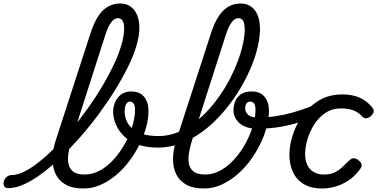

<svg xmlns="http://www.w3.org/2000/svg" viewBox="-196 -1059 2157 1098"><path d="M-147 17Q-166 17 -172 5.5Q-178 -6 -174.5 -20.5Q-171 -35 -158.5 -46.5Q-146 -58 -128 -58Q-97 -58 -56.5 -78Q-16 -98 29.5 -134.5Q75 -171 123 -219Q171 -267 218 -324.5Q265 -382 309 -443.5Q353 -505 390 -567.5Q427 -630 455 -689.5Q483 -749 498.5 -802.5Q514 -856 514 -899Q514 -914 527 -921.5Q540 -929 557.5 -929Q575 -929 588 -921.5Q601 -914 601 -899Q601 -854 584 -796.5Q567 -739 535 -674.5Q503 -610 460.5 -541.5Q418 -473 368 -405.5Q318 -338 263.5 -276Q209 -214 153.5 -160.5Q98 -107 44 -67Q-10 -27 -58.5 -5Q-107 17 -147 17ZM282 19Q218 19 179 -3.5Q140 -26 122 -64Q104 -102 104.5 -152Q105 -202 123 -257L322 -870Q351 -959 392.5 -999Q434 -1039 492 -1039Q526 -1039 550.5 -1021.5Q575 -1004 588 -973Q601 -942 601 -899Q601 -880 588 -871Q575 -862 557.5 -862Q540 -862 527 -871Q514 -880 514 -899Q514 -917 510 -929.5Q506 -942 498 -948.5Q490 -955 477 -955Q466 -955 454 -946Q442 -937 430 -916.5Q418 -896 406 -858L218 -272Q205 -233 197.5 -195Q190 -157 194.5 -127Q199 -97 221 -79Q243 -61 288 -61Q328 -61 364.5 -78.5Q401 -96 433 -126Q465 -156 491 -193.5Q517 -231 536 -272.5Q555 -314 565.5 -354.5Q576 -395 576 -430Q576 -459 567 -468.5Q558 -478 546 -478Q528 -478 521.5 -492.5Q515 -507 523 -521.5Q531 -536 556 -536Q577 -536 594.5 -529.5Q612 -523 625 -509Q638 -495 645.5 -474Q653 -453 653 -423Q653 -379 639.5 -330Q626 -281 601 -231Q576 -181 542.5 -136.5Q509 -92 467 -57Q425 -22 378.5 -1.5Q332 19 282 19Z M708 -215Q637 -215 588 -234Q539 -253 509 -284.5Q479 -316 465 -351.5Q451 -387 451 -419Q451 -468 479 -502Q507 -536 556 -536Q572 -536 574 -521.5Q576 -507 568.5 -492.5Q561 -478 546 -478Q533 -478 525 -462.5Q517 -447 517 -421Q517 -399 525 -375Q533 -351 554.5 -329.5Q576 -308 614 -294.5Q652 -281 712 -281Q762 -281 810 -298.5Q858 -316 902 -347Q946 -378 985.5 -419.5Q1025 -461 1059 -509.5Q1093 -558 1119.5 -609.5Q1146 -661 1165 -712Q1184 -763 1194 -811Q1204 -859 1204 -899Q1204 -914 1217 -921.5Q1230 -929 1247.5 -929Q1265 -929 1278 -921.5Q1291 -914 1291 -899Q1291 -852 1279.5 -798.5Q1268 -745 1245 -687.5Q1222 -630 1190 -573.5Q1158 -517 1118 -464Q1078 -411 1031.5 -365.5Q985 -320 932.5 -286.5Q880 -253 823.5 -234Q767 -215 708 -215Z M971 19Q907 19 868 -3.5Q829 -26 811 -64Q793 -102 793.5 -152Q794 -202 812 -257L1011 -870Q1040 -959 1081.5 -999Q1123 -1039 1181 -1039Q1215 -1039 1239.5 -1021.5Q1264 -1004 1277 -973Q1290 -942 1290 -899Q1290 -880 1277 -871Q1264 -862 1246.5 -862Q1229 -862 1216 -871Q1203 -880 1203 -899Q1203 -917 1199 -929.5Q1195 -942 1187 -948.5Q1179 -955 1166 -955Q1155 -955 1143 -946Q1131 -937 1119 -916.5Q1107 -896 1095 -858L907 -272Q894 -233 886.5 -195Q879 -157 883.5 -127Q888 -97 910 -79Q932 -61 977 -61Q1017 -61 1053.5 -78.5Q1090 -96 1122 -126Q1154 -156 1180 -193.5Q1206 -231 1225 -272.5Q1244 -314 1254.5 -354.5Q1265 -395 1265 -430Q1265 -459 1256 -468.5Q1247 -478 1235 -478Q1217 -478 1210.5 -492.5Q1204 -507 1212 -521.5Q1220 -536 1245 -536Q1266 -536 1283.5 -529.5Q1301 -523 1314 -509Q1327 -495 1334.5 -474Q1342 -453 1342 -423Q1342 -379 1328.5 -330Q1315 -281 1290 -231Q1265 -181 1231.5 -136.5Q1198 -92 1156 -57Q1114 -22 1067.5 -1.5Q1021 19 971 19Z M1273 -323Q1230 -323 1200 -337.5Q1170 -352 1154.5 -376.5Q1139 -401 1139 -429Q1139 -454 1149 -479Q1159 -504 1181.5 -520Q1204 -536 1244 -536Q1260 -536 1262 -521.5Q1264 -507 1256.5 -492.5Q1249 -478 1234 -478Q1221 -478 1213.5 -467Q1206 -456 1206 -440Q1206 -417 1223.5 -402Q1241 -387 1275 -387Q1328 -387 1376.5 -394Q1425 -401 1470.5 -413.5Q1516 -426 1561 -442.5Q1606 -459 1650 -478Q1667 -485 1675 -472Q1683 -459 1681.5 -442Q1680 -425 1668 -419Q1604 -390 1542.5 -368.5Q1481 -347 1415 -335Q1349 -323 1273 -323Z M1647 19Q1582 19 1540.5 -6.5Q1499 -32 1479 -75.5Q1459 -119 1459 -175Q1459 -228 1478.5 -288Q1498 -348 1536 -400.5Q1574 -453 1630.5 -486Q1687 -519 1761 -519Q1819 -519 1859.5 -501Q1900 -483 1930 -448Q1945 -430 1940.5 -417.5Q1936 -405 1924 -394Q1911 -384 1898 -382.5Q1885 -381 1872 -396Q1853 -417 1825 -428Q1797 -439 1753 -439Q1703 -439 1664.5 -413Q1626 -387 1600.5 -346.5Q1575 -306 1562 -261.5Q1549 -217 1549 -178Q1549 -142 1561.5 -115.5Q1574 -89 1598.5 -75Q1623 -61 1657 -61Q1691 -61 1714.5 -71.5Q1738 -82 1758.5 -100.5Q1779 -119 1804 -144Q1818 -156 1832 -153.5Q1846 -151 1857 -140Q1871 -128 1872 -116Q1873 -104 1861 -89Q1828 -45 1789.5 -22Q1751 1 1714 10Q1677 19 1647 19Z"/></svg>

Font: Playwrite CO
Style: Regular
Weight: 400
Designer: Veronika Burian, José Scaglione
Foundry: TypeTogether
Version: Version 1.000